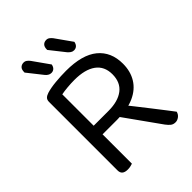

<svg xmlns="http://www.w3.org/2000/svg" viewBox="-233 -932 1055 1055"><g transform="rotate(-45 294.5 -404.5)"><path d="M170 -298H285Q359 -298 401 -330Q443 -362 443 -425Q443 -487 399 -519Q355 -551 273 -551Q246 -551 218.5 -548.5Q191 -546 170 -542ZM285 -230H89V-564Q89 -580 97.5 -588.5Q106 -597 122 -602Q151 -611 193.5 -615Q236 -619 276 -619Q401 -619 463 -568Q525 -517 525 -425Q525 -366 498 -322Q471 -278 418 -254Q365 -230 285 -230ZM287 -256 347 -286Q375 -251 405 -213Q435 -175 463 -139Q491 -103 513 -74.5Q535 -46 547 -30Q543 -13 529.5 -3Q516 7 502 7Q485 7 474 -1.5Q463 -10 451 -26ZM89 -252H171V-2Q165 0 155 2.5Q145 5 133 5Q111 5 100 -4Q89 -13 89 -32ZM176 -687 108 -773V-776Q108 -797 118 -806.5Q128 -816 143 -816Q154 -816 162.5 -809.5Q171 -803 177 -795L245 -699Q242 -683 233 -675Q224 -667 211 -667Q200 -667 191 -673Q182 -679 176 -687ZM352 -687 284 -773V-776Q284 -796 293.5 -806Q303 -816 319 -816Q330 -816 338.5 -809.5Q347 -803 353 -795L421 -699Q418 -683 409 -675Q400 -667 387 -667Q376 -667 367.5 -673Q359 -679 352 -687Z"/></g></svg>

Font: Baloo Bhaina 2
Style: Regular
Weight: 400
Designer: Yesha Goshar, Manish Minz, Shuchita Grover and Ek Type
Foundry: Ek Type
Version: Version 1.700